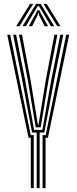

<svg xmlns="http://www.w3.org/2000/svg" viewBox="-20 -981 399 1001"><path d="M171.2 0V-290H147.2L95.5 -564L48.5 -800H64L111 -564L157.5 -303.8H201L247.2 -564L294.5 -800H310L262.5 -564L211.2 -290H186.8V0ZM140.5 0V-262.8H128.8L17.8 -800H33.2L140.2 -276.5H156V0ZM202 0V-276.5H218.2L325.2 -800H340.8L229.8 -262.8H217.5V0ZM166.2 -317.2 124.8 -564 79.2 -800H94.8L139.2 -564L177.5 -331H180.8L218.8 -564L263.8 -800H279.2L233.2 -564L192.2 -317.2ZM64.5 -844.5 137 -961H153.5L81.5 -844.5ZM97.5 -844.5 167.8 -961H192.2L262.5 -844.5H245.2L196 -928L183.2 -948.5H176.8L164 -927.8L115 -844.5ZM278.5 -844.5 206.5 -961H223L295.5 -844.5ZM130 -844.5 166.2 -910.2 175 -928.2H185L193.8 -910.2L230.5 -844.5H213L184.2 -900.8L181.5 -912.5H178.5L175.8 -900.8L147.5 -844.5Z"/></svg>

Font: Big Shoulders Inline Display Medium
Style: Regular
Weight: 500
Designer: Patric King
Foundry: XO Type Co
Version: Version 1.000